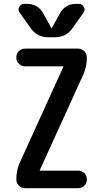

<svg xmlns="http://www.w3.org/2000/svg" viewBox="-20 -985 540 1005"><path d="M377.9 -964.8H392.6Q410.2 -964.8 418.9 -948.7Q427.7 -932.6 417 -918.9L358.4 -835.9Q325.2 -790 267.6 -790H232.4Q175.8 -790 141.6 -835.9L83 -918.9Q72.3 -932.6 80.6 -948.7Q88.9 -964.8 107.4 -964.8H122.1Q178.7 -964.8 206.1 -915L249 -837.9H250H251L293.9 -915Q321.3 -964.8 377.9 -964.8ZM84 -134.8 311.5 -634.8V-635.7V-637.7H111.3Q92.8 -637.7 79.1 -650.9Q65.4 -664.1 65.4 -684.1Q65.4 -704.1 78.6 -717.3Q91.8 -730.5 111.3 -730.5H388.7Q407.2 -730.5 420.9 -717.3Q434.6 -704.1 434.6 -683.6Q434.6 -635.7 416 -594.7L188.5 -94.7V-93.8V-91.8H388.7Q407.2 -91.8 420.9 -79.1Q434.6 -66.4 434.6 -46.4Q434.6 -26.4 421.4 -13.2Q408.2 0 388.7 0H111.3Q92.8 0 79.1 -13.2Q65.4 -26.4 65.4 -45.9Q65.4 -93.8 84 -134.8Z"/></svg>

Font: Rounded Mgen+ 2m medium
Style: Regular
Weight: 500
Designer: [Source Han Sans]
Ryoko NISHIZUKA  (kana & ideographs); Paul D. Hunt (Latin, Greek & Cyrillic); Wenlong ZHANG  (bopomofo
Version: Version 1.059.20150602